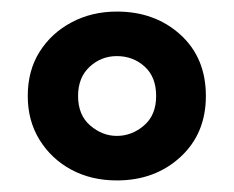

<svg xmlns="http://www.w3.org/2000/svg" viewBox="-20 -795 405 332"><path d="M182 -483Q138 -483 103.5 -501.5Q69 -520 48.5 -553Q28 -586 28 -629Q28 -673 48.5 -705.5Q69 -738 104 -756.5Q139 -775 182 -775Q248 -775 292 -735Q336 -695 336 -629Q336 -564 292 -523.5Q248 -483 182 -483ZM182 -560Q208 -560 229 -578Q250 -596 250 -629Q250 -662 230 -680Q210 -698 182 -698Q155 -698 135 -679.5Q115 -661 115 -629Q115 -596 136 -578Q157 -560 182 -560Z"/></svg>

Font: Noto Sans Tamil UI ExtraCondensed
Style: Bold
Weight: 700
Width: 2
Designer: Jelle Bosma - Monotype Design Team
Foundry: Monotype Imaging Inc.
Version: Version 2.004; ttfautohint (v1.8.4.7-5d5b)